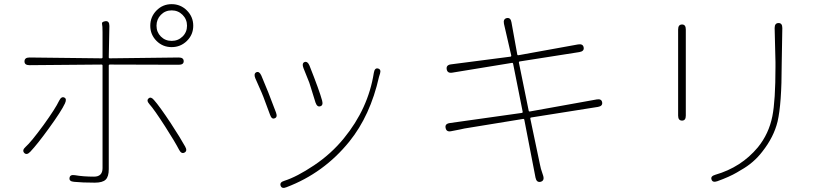

<svg xmlns="http://www.w3.org/2000/svg" viewBox="-20 -852 4040 925"><path d="M437 28Q377 28 337 24Q312 22 315 5Q317 -12 341 -8Q381 -1 433 -1Q474 -1 474 -42V-536Q474 -541 469 -541L122 -538Q98 -538 98 -556Q98 -575 122 -575L469 -571Q474 -571 474 -576V-697Q474 -728 471.5 -737.5Q469 -747 488 -750Q507 -752 507 -727L504 -576Q504 -571 509 -571L841 -575Q865 -575 865 -557Q865 -540 841 -540L509 -541Q504 -541 504 -536V-37Q504 -1 489 13.5Q474 28 437 28ZM126 -121Q109 -103 97 -115Q85 -128 103 -144Q130 -168 190 -250Q247 -329 265 -367Q276 -389 290 -382Q303 -376 293 -354Q276 -317 215 -233Q160 -157 126 -121ZM869 -117Q854 -109 843 -130Q824 -167 776 -242Q722 -326 700 -350Q684 -368 696 -378Q707 -388 722 -370Q748 -341 803 -258Q850 -186 872 -146Q884 -125 869 -117ZM807 -625Q764 -625 734 -655Q704 -685 704 -728Q704 -771 734 -801.5Q764 -832 807 -832Q850 -832 880.5 -801.5Q911 -771 911 -728Q911 -685 880.5 -655Q850 -625 807 -625ZM807 -655Q838 -655 859.5 -676Q881 -697 881 -728Q881 -759 859.5 -780.5Q838 -802 807 -802Q776 -802 755 -780.5Q734 -759 734 -728Q734 -697 755 -676Q776 -655 807 -655Z M1360 50Q1338 59 1332 43Q1326 26 1350 19Q1410 0 1493 -55.5Q1576 -111 1637 -186Q1754 -329 1781 -501Q1785 -526 1801 -522Q1817 -518 1811 -498Q1809 -493 1806 -482Q1764 -295 1663 -170Q1540 -18 1360 50ZM1303 -282Q1289 -276 1281 -299L1249 -385Q1245 -396 1240 -407L1210 -475Q1201 -497 1215 -504Q1229 -510 1239 -488Q1271 -414 1310 -309Q1318 -287 1303 -282ZM1523 -340Q1508 -335 1500 -358L1477 -432Q1474 -443 1470 -454L1442 -524Q1433 -547 1447 -553Q1462 -558 1471 -536Q1519 -415 1532 -367Q1538 -344 1523 -340Z M2584 24Q2565 28 2560 4L2506 -275Q2505 -280 2500 -279L2218 -233Q2206 -231 2195 -228L2154 -220Q2131 -215 2127 -235Q2122 -255 2146 -259L2494 -308Q2499 -309 2498 -314L2452 -545Q2451 -550 2446 -549L2159 -502Q2135 -498 2132 -519Q2129 -539 2153 -542L2439 -579Q2444 -580 2443 -585L2408 -737Q2403 -761 2422 -765Q2440 -768 2444 -745L2472 -590Q2473 -585 2478 -586L2765 -638Q2789 -642 2792 -623Q2795 -605 2771 -601L2484 -556Q2479 -555 2480 -550L2527 -319Q2528 -314 2533 -315L2855 -373Q2878 -377 2881 -359Q2884 -341 2861 -337L2539 -286Q2534 -285 2535 -280L2581 -61Q2583 -50 2586 -39L2597 -5Q2604 19 2584 24Z M3436 21Q3413 29 3408 13Q3402 -3 3426 -10Q3551 -46 3631 -142Q3684 -207 3701 -292Q3716 -367 3716 -529Q3716 -541 3716 -553L3712 -717Q3712 -741 3731 -741Q3749 -741 3749 -717L3746 -542Q3746 -351 3726 -266Q3708 -192 3653 -122Q3611 -67 3550 -33Q3540 -27 3530 -21Q3494 0 3436 21ZM3266 -271Q3247 -271 3247 -295V-710Q3247 -734 3266 -734Q3284 -734 3284 -710V-295Q3284 -271 3266 -271Z"/></svg>

Font: Resource Han Rounded KR ExtraLight
Style: Regular
Weight: 250
Designer: Cyano Hao (round all glyphs); Ryoko NISHIZUKA 西塚涼子 (kana, bopomofo & ideographs); Paul D. Hunt (Latin, Greek & Cyrillic)
Foundry: Cyano Hao
Version: 0.990